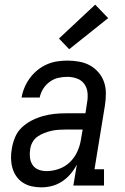

<svg xmlns="http://www.w3.org/2000/svg" viewBox="-20 -799 540 827"><path d="M158 8Q137 8 116.5 3.5Q96 -1 79 -12Q62 -23 50.5 -39.5Q39 -56 33.5 -75.5Q28 -95 27.5 -116.5Q27 -138 31 -159Q35 -184 45 -208Q55 -232 74 -250Q93 -268 116.5 -280Q140 -292 165 -299Q190 -306 214.5 -308.5Q239 -311 263 -311H348L355 -357Q359 -378 357 -399.5Q355 -421 343 -437.5Q331 -454 311 -461Q291 -468 270 -468Q250 -468 230.5 -463.5Q211 -459 194 -446.5Q177 -434 166 -416.5Q155 -399 151 -379H73Q77 -402 86 -423Q95 -444 109 -463Q123 -482 141.5 -497Q160 -512 181.5 -521.5Q203 -531 225.5 -534.5Q248 -538 270 -538Q295 -538 320.5 -533.5Q346 -529 367 -517.5Q388 -506 404 -487.5Q420 -469 428 -446Q436 -423 436 -397Q436 -371 432 -345L387 -70H428V0H296L311 -90Q300 -69 284 -50Q268 -31 247.5 -17.5Q227 -4 204 2Q181 8 158 8ZM180 -62Q207 -62 234 -71.5Q261 -81 281.5 -101Q302 -121 313.5 -147Q325 -173 329 -200L336 -241H263Q248 -241 232.5 -240Q217 -239 201.5 -235.5Q186 -232 170.5 -226Q155 -220 141.5 -210.5Q128 -201 120 -186.5Q112 -172 110 -156Q107 -139 109 -121Q111 -103 120 -89Q129 -75 145.5 -68.5Q162 -62 180 -62ZM278 -587 234 -633 390 -779 446 -721Z"/></svg>

Font: Iosevka Slab Oblique
Style: Regular
Weight: 400
Italic angle: -9°
Monospace: yes
Designer: Belleve Invis
Foundry: Belleve Invis
Version: Version 11.1.1; ttfautohint (v1.8.3)